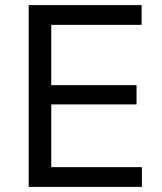

<svg xmlns="http://www.w3.org/2000/svg" viewBox="-20 -733 634 753"><path d="M92.5 0V-713H535.5V-635.5H181V-399H515.5V-323.5H181V-77.5H536.5V0Z"/></svg>

Font: Commissioner
Style: Regular
Weight: 400
Designer: Kostas Bartsokas
Foundry: Kostas Bartsokas
Version: Version 1.000; ttfautohint (v1.8.3)